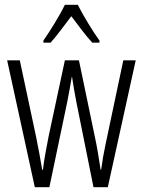

<svg xmlns="http://www.w3.org/2000/svg" viewBox="-20 -836 599 805"><path d="M306 -816H252C231 -772 190 -706 162 -666V-657H192C218 -685 251 -732 279 -768C308 -730 339 -687 367 -657H397V-666C374 -697 329 -770 306 -816ZM300 -409 372 -51H432L549 -583H497L423 -233C414 -191 410 -166 404 -124H402C394 -177 386 -225 378 -261L311 -583H252L184 -265C174 -215 164 -161 160 -124H157C149 -170 141 -217 131 -264L63 -583H10L126 -51H187L262 -409C269 -442 275 -480 281 -514H282C287 -481 293 -444 300 -409Z"/></svg>

Font: Noto Sans Tamil UI ExtraCondensed Light
Style: Regular
Weight: 300
Width: 2
Designer: Jelle Bosma - Monotype Design Team
Foundry: Monotype Imaging Inc.
Version: Version 2.004